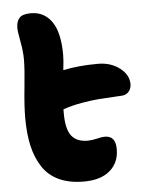

<svg xmlns="http://www.w3.org/2000/svg" viewBox="-54 -800 651 857"><g transform="rotate(-5 271.5 -371.5)"><path d="M287.1 13.2Q222.7 13.2 176.3 -8.3Q129.9 -29.8 102.8 -71Q75.7 -112.3 63.2 -166.7Q50.8 -221.2 50.8 -292Q50.8 -346.7 59.3 -428Q67.9 -509.3 67.9 -553.2Q67.9 -589.8 59.3 -634.5Q50.8 -679.2 50.8 -695.8Q50.8 -724.6 64.9 -740.2Q79.1 -755.9 116.2 -755.9Q176.3 -755.9 210.2 -707Q244.1 -658.2 244.1 -558.1Q244.1 -534.2 238.8 -490.2Q308.1 -504.9 395 -504.9Q452.1 -504.9 492.2 -474.4Q532.2 -443.8 532.2 -401.9Q532.2 -383.3 521 -369.4Q509.8 -355.5 491.2 -354Q419.4 -350.1 386.5 -347.7Q353.5 -345.2 308.3 -337.4Q263.2 -329.6 224.1 -315.9V-297.9Q224.1 -227.1 247.6 -197Q271 -167 320.8 -167Q338.4 -167 361.6 -172.6Q384.8 -178.2 396 -178.2Q421.9 -178.2 433.8 -163.3Q445.8 -148.4 445.8 -118.2Q445.8 -58.1 404.5 -22.5Q363.3 13.2 287.1 13.2Z"/></g></svg>

Font: Shantell Sans Irregular
Style: Regular
Weight: 800
Designer: Stephen Nixon, Anya Danilova, Shantell Martin
Foundry: Arrow Type
Version: Version 1.006;[9816181b4]